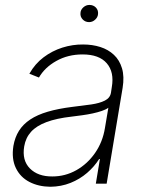

<svg xmlns="http://www.w3.org/2000/svg" viewBox="-20 -730 571 763"><path d="M180.2 12.2Q132.8 11.7 96.7 -7.1Q60.5 -25.9 43 -62.3Q25.4 -98.6 33.2 -149.9Q39.1 -184.1 55.4 -210.2Q71.8 -236.3 100.1 -255.1Q128.4 -273.9 169.9 -286.1Q211.4 -298.3 267.1 -305.2Q309.1 -310.1 342.5 -314.9Q376 -319.8 396.7 -330.3Q417.5 -340.8 420.9 -361.3L424.3 -383.8Q434.6 -443.4 404.3 -478.5Q374 -513.7 308.1 -513.7Q250 -513.7 203.9 -487.8Q157.7 -461.9 134.8 -421.9L96.7 -437Q119.1 -476.6 153.1 -502.2Q187 -527.8 227.8 -540.8Q268.6 -553.7 310.5 -553.2Q347.2 -553.2 378.7 -543.2Q410.2 -533.2 432.6 -512.2Q455.1 -491.2 464.8 -458.5Q474.6 -425.8 467.3 -380.9L403.8 0H360.8L377 -98.1H374Q355 -67.9 326.2 -43Q297.4 -18.1 260.3 -3.2Q223.1 11.7 180.2 12.2ZM188 -28.8Q239.3 -28.8 283.4 -53.7Q327.6 -78.6 357.9 -122.3Q388.2 -166 397 -221.2L410.6 -301.8Q401.4 -294.9 385 -289.3Q368.7 -283.7 348.4 -279.3Q328.1 -274.9 306.6 -272Q285.2 -269 265.1 -266.6Q204.6 -259.8 164.8 -244.9Q125 -230 103.5 -206.3Q82 -182.6 76.2 -148.4Q66.9 -92.8 98.9 -60.5Q130.9 -28.3 188 -28.8ZM334 -642.1Q318.8 -642.1 308.6 -652.8Q298.3 -663.6 299.8 -678.2Q300.3 -690.9 311 -700.7Q321.8 -710.4 335 -710.4Q351.1 -710.4 361.1 -700Q371.1 -689.5 369.6 -674.3Q368.7 -661.6 358.2 -651.9Q347.7 -642.1 334 -642.1Z"/></svg>

Font: Inter Tight ExtraLight
Style: Italic
Weight: 250
Italic angle: -9.39999°
Designer: Rasmus Andersson
Foundry: rsms
Version: Version 3.004